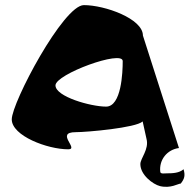

<svg xmlns="http://www.w3.org/2000/svg" viewBox="-20 -584 763 751"><path d="M26 -117C26 -53 165 0 247 0C291 0 194 -67 276 -67C320 -67 512 -84 538 -109L553 -41C564 0 529 35 529 58C529 100 578 137 606 144C648 154 677 134 687 134C702 115 705 102 698 78C681 93 655 94 633 94C623 94 609 97 607 89C601 41 634 1 680 -5L539 -445C539 -511 390 -564 308 -564C228 -564 26 -183 26 -117ZM197 -250C197 -294 460 -390 460 -345C460 -301 455 -167 395 -167C335 -167 197 -206 197 -250Z"/></svg>

Font: Ampere
Style: SCExt
Weight: 400
Version: Version 1